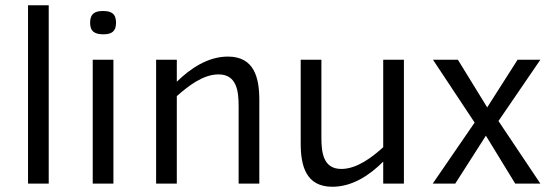

<svg xmlns="http://www.w3.org/2000/svg" viewBox="-20 -701 2110 733"><path d="M166 0V-681H87V0Z M334 0H413V-473H334ZM375 -570C406 -570 423 -581 423 -614C423 -649 405 -659 373 -659C341 -659 324 -648 324 -614C324 -580 343 -570 375 -570Z M576 0H655V-334C698 -372 755 -417 814 -417C886 -417 891 -349 891 -294V0H970V-319C970 -404 951 -485 850 -485C774 -485 707 -440 655 -389V-473H576Z M1128 -473V-153C1128 -68 1148 12 1249 12C1325 12 1391 -32 1443 -84V0H1522V-473H1443V-139C1401 -101 1343 -56 1283 -56C1213 -56 1207 -121 1207 -176V-473Z M1632 0H1718L1835 -183L1947 0H2043L1883 -239L2043 -473H1956L1840 -291L1728 -473H1633L1792 -233Z"/></svg>

Font: Logix
Style: Regular
Weight: 400
Designer: Michael Lee Finney
Version: Version 1.06